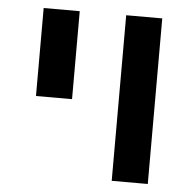

<svg xmlns="http://www.w3.org/2000/svg" viewBox="-47 -653 698 700"><g transform="rotate(5 302.0 -303.0)"><path d="M85 -284V-606H217V-284ZM387 0V-606H519V0Z"/></g></svg>

Font: Libra Sans
Style: Bold
Weight: 700
Foundry: Context Ltd
Version: Version 1.000